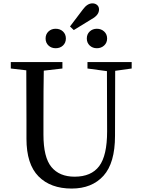

<svg xmlns="http://www.w3.org/2000/svg" viewBox="-20 -1101 838 1137"><path d="M511.2 -831.5Q494.1 -847.7 494.1 -873Q494.1 -898.4 511.2 -914.6Q528.3 -930.7 553.7 -930.7Q579.1 -930.7 596.7 -914.6Q614.3 -898.4 614.3 -873Q614.3 -847.7 596.7 -831.5Q579.1 -815.4 553.7 -815.4Q528.3 -815.4 511.2 -831.5ZM523.4 -988.3 417 -922.9 394.5 -944.3 470.7 -1044.9Q497.1 -1081.1 527.3 -1081.1Q543.9 -1081.1 555.2 -1071.3Q566.4 -1061.5 566.4 -1044.9Q566.4 -1011.7 523.4 -988.3ZM309.6 -815.4Q284.2 -815.4 267.1 -831.5Q250 -847.7 250 -873Q250 -898.4 267.1 -914.6Q284.2 -930.7 309.6 -930.7Q335.9 -930.7 353 -914.6Q370.1 -898.4 370.1 -873Q370.1 -847.7 353 -831.5Q335.9 -815.4 309.6 -815.4ZM759.8 -733.4V-695.3L662.1 -681.6L661.1 -296.9Q661.1 -135.7 592.8 -60.1Q524.4 15.6 404.3 15.6Q279.3 15.6 208 -56.6Q136.7 -128.9 136.7 -279.3V-393.6Q136.7 -588.9 135.7 -684.6L43.9 -695.3V-733.4H349.6V-695.3L239.3 -682.6Q237.3 -587.9 237.3 -393.6V-303.7Q237.3 -168.9 284.7 -111.8Q332 -54.7 421.9 -54.7Q520.5 -54.7 567.4 -117.2Q614.3 -179.7 614.3 -323.2L613.3 -679.7L498 -695.3V-733.4Z"/></svg>

Font: GenYoMin TW TTF Medium
Style: Regular
Weight: 500
Version: Version 1.300